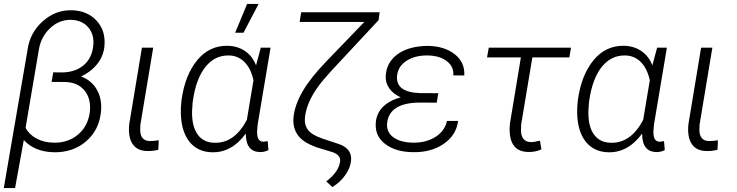

<svg xmlns="http://www.w3.org/2000/svg" viewBox="-21 -774 3797 989"><path d="M348.6 -721.2Q428.7 -719.2 476.3 -667.7Q523.9 -616.2 517.1 -537.6Q512.7 -486.3 480.7 -445.6Q448.7 -404.8 397 -379.9Q450.7 -359.9 477.8 -312.5Q504.9 -265.1 499.5 -201.2Q490.7 -104.5 422.6 -46.1Q354.5 12.2 256.3 10.3Q156.7 7.8 101.6 -52.7L56.6 194.8H-1.5L121.1 -518.6Q133.3 -605.5 199 -664.3Q264.6 -723.1 348.6 -721.2ZM295.9 -400.9Q364.7 -400.9 408.7 -437Q452.6 -473.1 459.5 -539.6Q465.3 -595.7 433.8 -632.8Q402.3 -669.9 345.7 -671.9Q283.7 -672.9 237.1 -628.9Q190.4 -585 179.2 -518.6L110.8 -115.7Q128.4 -81.5 166.5 -60.8Q204.6 -40 254.4 -39.1Q328.6 -37.1 380.9 -80.8Q433.1 -124.5 441.9 -199.2Q448.7 -266.1 414.1 -308.1Q379.4 -349.6 316.4 -351.6L244.6 -352.1L253.4 -401.4Z M768.1 -528.3 702.1 -131.8 701.2 -102.1Q703.1 -48.8 750 -47.4Q761.7 -46.9 796.9 -51.3L794.4 -2.4Q764.2 4.9 736.3 3.9Q686 2.9 662.1 -32Q638.2 -66.9 644.5 -133.3L710 -528.3Z M1372.6 -528.3 1306.2 -132.8 1304.2 -108.4Q1297.9 -44.9 1335.4 -43.9L1357.9 -46.9L1361.8 -1Q1339.4 10.3 1317.9 9.3Q1245.1 7.8 1245.1 -85.9Q1171.9 13.7 1069.8 10.3Q996.1 8.3 954.3 -44.7Q912.6 -97.7 910.6 -189.9Q909.7 -219.7 913.1 -248.5L914.1 -258.8Q931.6 -386.7 994.6 -463.6Q1057.6 -540.5 1153.3 -538.1Q1204.1 -536.6 1241.7 -510.7Q1279.3 -484.9 1297.9 -437.5L1322.3 -528.3ZM971.2 -246.1 968.3 -201.2Q966.8 -123.5 996.8 -81.5Q1026.9 -39.6 1083 -38.6Q1186.5 -35.2 1250.5 -156.2L1284.7 -360.4Q1271.5 -420.9 1239 -453.9Q1206.5 -486.8 1160.2 -488.3Q1086.4 -490.7 1037.6 -429.9Q988.8 -369.1 972.7 -255.9ZM1252 -753.9H1311L1233.4 -605.5H1190.4Z M1934.6 -710.9 1929.2 -670.4 1688.5 -412.1 1647.5 -365.7Q1562 -265.6 1550.3 -173.8Q1544.9 -133.3 1564.5 -106.2Q1584 -79.1 1640.1 -60.1L1728 -30.8Q1791.5 -7.3 1787.6 50.3Q1785.2 87.9 1758.5 126.5Q1731.9 165 1690.9 189.5L1659.7 160.2Q1724.6 110.8 1731 56.6Q1734.4 24.9 1691.9 9.8L1607.4 -16.1L1576.7 -28.8Q1480.5 -73.7 1491.2 -172.4Q1498 -234.9 1538.3 -304.2Q1578.6 -373.5 1660.2 -458L1856 -661.1H1522.5L1530.3 -710.9Z M1914.6 -140.6Q1921.4 -237.3 2042.5 -272.9Q2003.9 -290.5 1983.9 -319.1Q1963.9 -347.7 1965.8 -383.3Q1969.7 -450.2 2022.2 -491.2Q2074.7 -532.2 2164.6 -537.1L2186.5 -537.6Q2270.5 -535.2 2322.3 -493.9Q2374 -452.6 2370.6 -385.3L2314 -385.7Q2317.4 -430.7 2281 -458.7Q2244.6 -486.8 2184.6 -488.3Q2118.7 -489.7 2074.5 -461.9Q2030.3 -434.1 2024.4 -385.3Q2015.1 -298.3 2143.1 -294.4L2236.8 -293.9L2228.5 -245.1L2143.6 -245.6Q2063.5 -245.6 2021 -218.8Q1978.5 -191.9 1973.1 -140.6Q1968.3 -94.7 2004.2 -67.6Q2040 -40.5 2106 -39.1Q2173.8 -38.1 2222.2 -68.8Q2270.5 -99.6 2281.2 -150.9H2338.9Q2328.6 -76.2 2263.2 -32Q2197.8 12.2 2103.5 9.8Q2016.1 8.3 1962.9 -32.5Q1909.7 -73.2 1914.6 -140.6Z M2911.6 -478.5H2721.2L2663.6 -133.3L2662.6 -102.1Q2662.6 -74.7 2675.5 -58.6Q2688.5 -42.5 2712.9 -42Q2728.5 -41.5 2760.3 -49.3L2768.1 -4.9Q2737.8 9.8 2700.2 8.8Q2592.8 7.3 2605.5 -136.2L2662.1 -478.5H2487.8L2496.6 -528.3H2920.4Z M3414.1 -528.3 3347.7 -132.8 3345.7 -108.4Q3339.4 -44.9 3377 -43.9L3399.4 -46.9L3403.3 -1Q3380.9 10.3 3359.4 9.3Q3286.6 7.8 3286.6 -85.9Q3213.4 13.7 3111.3 10.3Q3037.6 8.3 2995.8 -44.7Q2954.1 -97.7 2952.1 -189.9Q2951.2 -219.7 2954.6 -248.5L2955.6 -258.8Q2973.1 -386.7 3036.1 -463.6Q3099.1 -540.5 3194.8 -538.1Q3245.6 -536.6 3283.2 -510.7Q3320.8 -484.9 3339.4 -437.5L3363.8 -528.3ZM3012.7 -246.1 3009.8 -201.2Q3008.3 -123.5 3038.3 -81.5Q3068.4 -39.6 3124.5 -38.6Q3228 -35.2 3292 -156.2L3326.2 -360.4Q3313 -420.9 3280.5 -453.9Q3248 -486.8 3201.7 -488.3Q3127.9 -490.7 3079.1 -429.9Q3030.3 -369.1 3014.2 -255.9Z M3648.4 -528.3 3582.5 -131.8 3581.5 -102.1Q3583.5 -48.8 3630.4 -47.4Q3642.1 -46.9 3677.2 -51.3L3674.8 -2.4Q3644.5 4.9 3616.7 3.9Q3566.4 2.9 3542.5 -32Q3518.6 -66.9 3524.9 -133.3L3590.3 -528.3Z"/></svg>

Font: RobotoInd Light
Style: Italic
Weight: 300
Italic angle: -12°
Designer: Google
Version: Version 2.001151; 2014